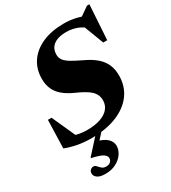

<svg xmlns="http://www.w3.org/2000/svg" viewBox="-230 -841 1081 1212"><g transform="rotate(-30 310.0 -235.0)"><path d="M546 -591Q520 -618.5 483.2 -632.2Q446.5 -646 405 -646Q366 -646 338 -635.2Q310 -624.5 295.5 -603.5Q281 -582.5 281 -552Q281 -529 294.2 -511.2Q307.5 -493.5 337 -476Q366.5 -458.5 415 -435.5Q464 -412.5 495.5 -385Q527 -357.5 542.5 -322.8Q558 -288 558 -242Q558 -164 515.8 -106.2Q473.5 -48.5 395.5 -16.8Q317.5 15 211 15Q155 15 108.2 5.8Q61.5 -3.5 23 -18.5L29 -223.5H55.5L148.5 -17L72.5 -75Q108 -59.5 142 -51.5Q176 -43.5 211 -43.5Q271 -43.5 311.2 -58Q351.5 -72.5 371.8 -98Q392 -123.5 392 -157Q392 -178.5 384.2 -196Q376.5 -213.5 360.8 -228.2Q345 -243 320 -257.2Q295 -271.5 260.5 -286.5Q214 -307.5 184 -333Q154 -358.5 139.5 -391Q125 -423.5 125 -465.5Q125 -538 162 -590.8Q199 -643.5 265.2 -671.8Q331.5 -700 419.5 -700Q459 -700 497 -692.2Q535 -684.5 573 -668L530 -673.5L603 -724.5H620.5L604.5 -471.5H575.5L506 -655ZM173.5 254Q135.5 254 116.8 240.5Q98 227 98 208.5Q98 194 107 184.5Q116 175 131 175Q141.5 175 150.2 185.2Q159 195.5 170.5 205.8Q182 216 201 216Q222 216 233.2 205.2Q244.5 194.5 244.5 178.5Q244.5 163.5 225.2 149.5Q206 135.5 143 121.5L144 117L272 -24.5H315L197 106.5L216 43Q277 59.5 300 82.8Q323 106 323 134Q323 163.5 304.8 191Q286.5 218.5 253 236.2Q219.5 254 173.5 254Z"/></g></svg>

Font: Newsreader 36pt ExtraBold
Style: Italic
Weight: 800
Italic angle: -17°
Designer: Hugues Gentile
Foundry: Production Type
Version: Version 1.003